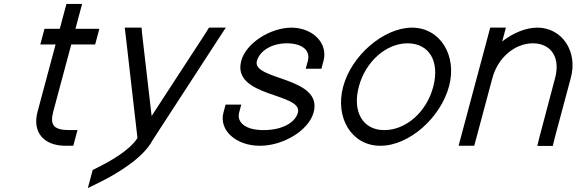

<svg xmlns="http://www.w3.org/2000/svg" viewBox="-20 -724 2942 980"><path d="M343.7 -497H425.7H465.7L487.1 -577H447.1H365.1L388.4 -664L399.1 -704H319.1L308.4 -664L285.1 -577H247.1H207.1L185.7 -497H225.7H263.7L171.2 -152C144.4 -48 204.1 20 314.1 20H354.1L375.6 -60H335.6C255.6 -60 234 -84 251.2 -152Z M1030.7 -557 753.9 -132 704.7 -557 702.7 -583H616.7L623.2 -529L681.6 -19.5C642.6 42.4 543.7 98.9 476.1 132L452.9 144L428.3 236L497.4 202C571.3 165 711 84 758.6 -8L1097.2 -529L1132.7 -583H1046.7Z M1631.2 -413C1655.8 -505 1574.7 -583 1466.7 -583C1360.4 -582 1235.8 -505 1211.2 -413C1162.1 -226.1 1527.8 -251 1500.4 -148.7C1486.6 -97.4 1418.8 -60 1326.6 -60C1325.4 -60 1324.3 -60 1323.2 -60C1233.2 -60 1187.2 -99.6 1200.7 -150L1211.4 -190H1131.4L1120.7 -150C1095.8 -57 1188.1 20 1305.1 20C1305.9 20 1306.6 20 1307.4 20C1425.1 20 1556 -57.7 1580.9 -150.8C1630 -333.9 1264.4 -313.1 1291.2 -413C1305.8 -464 1365.3 -503 1445.3 -503C1526 -502 1565.1 -465 1551.2 -413L1540.4 -373H1620.4Z M1731.6 -282C1688.7 -122 1775.6 20 1920.6 20C1921.1 20 1921.7 20 1922.2 20C2068.6 20 2229 -123.2 2272.1 -283.9C2314.2 -441.1 2226.6 -583 2082.2 -583C1937.9 -582 1774.2 -441 1731.6 -282ZM1811.6 -282C1846.1 -411 1951.8 -503 2060.8 -503C2171.8 -502 2225.9 -410.1 2190.9 -279.6C2156.2 -149.9 2050.4 -60 1942.1 -60C1941.5 -60 1940.9 -60 1940.3 -60C1833.2 -60 1776.9 -152.7 1811.6 -282Z M2543.3 -512.6 2551.5 -543 2562.2 -583H2482.2L2471.5 -543L2413.4 -326L2402.6 -286L2331.4 -20L2320.6 20H2400.6L2411.4 -20L2482.6 -286L2493.4 -326C2521.2 -430 2607.8 -503 2700.8 -503C2793.5 -502 2841.2 -430 2813.4 -326L2732.1 -19L2722.4 21H2801.4L2811.4 -20L2893.4 -326C2930.5 -461 2849.2 -583 2722.2 -583C2662.5 -582.5 2598.3 -555.4 2543.3 -512.6Z"/></svg>

Font: Nordica Advanced
Style: RegularObl
Weight: 300
Version: Version 1.07